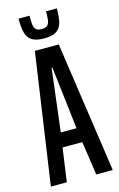

<svg xmlns="http://www.w3.org/2000/svg" viewBox="-131 -922 608 977"><g transform="rotate(-15 173.0 -434.0)"><path d="M10 0 110 -688H236L336 0H249L223 -177H119L94 0ZM130 -253H213L174 -583H170ZM173 -737Q138 -737 117.5 -746.5Q97 -756 87.5 -773.5Q78 -791 75 -815Q72 -839 72 -868H130Q130 -842 131.5 -823.5Q133 -805 142.5 -795.5Q152 -786 173 -786Q194 -786 203.5 -795.5Q213 -805 215 -823.5Q217 -842 217 -868H274Q274 -839 271 -815Q268 -791 258.5 -773.5Q249 -756 228.5 -746.5Q208 -737 173 -737Z"/></g></svg>

Font: Saira UltraCondensed SemiBold
Style: Regular
Weight: 600
Width: 1
Designer: Hector Gatti with collaboration of the Omnibus-Type team
Foundry: Omnibus-Type
Version: Version 1.101